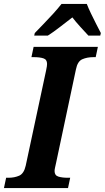

<svg xmlns="http://www.w3.org/2000/svg" viewBox="-42 -951 530 971"><path d="M-22 0 -11 -52H1Q31 -52 55 -62.5Q79 -73 88 -113L191 -594Q194 -607 195 -615.5Q196 -624 196 -628Q196 -650 177.5 -656Q159 -662 129 -662H117L128 -714H453L442 -662H430Q399 -662 374.5 -651.5Q350 -641 342 -600L242 -129Q239 -115 236.5 -104Q234 -93 234 -86Q234 -64 253 -58Q272 -52 301 -52H313L302 0ZM134 -784Q152 -803 177 -828.5Q202 -854 226.5 -881Q251 -908 269 -931H397Q405 -910 418 -883Q431 -856 444.5 -829.5Q458 -803 468 -784L465 -771H405Q389 -788 364.5 -815Q340 -842 324 -863Q294 -840 260.5 -814Q227 -788 200 -771H131Z"/></svg>

Font: Noto Serif SemiCondensed
Style: Bold Italic
Weight: 700
Width: 4
Italic angle: -12°
Designer: Monotype Design Team
Foundry: Monotype Imaging Inc.
Version: Version 2.014